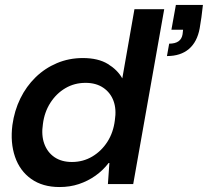

<svg xmlns="http://www.w3.org/2000/svg" viewBox="-20 -742 838 774"><path d="M220 12Q152 12 106 -20.5Q60 -53 40.5 -110Q21 -167 30 -238Q38 -296 62 -345Q86 -394 123.5 -430.5Q161 -467 209.5 -487.5Q258 -508 314 -508Q376 -508 415 -484Q454 -460 473 -426L522 -705H642L517 0H415L421 -85H418Q395 -55 364.5 -33.5Q334 -12 298 0Q262 12 220 12ZM270 -89Q315 -89 352 -111Q389 -133 413 -170.5Q437 -208 443 -257Q450 -302 437.5 -335.5Q425 -369 396 -388.5Q367 -408 325 -408Q280 -408 243.5 -386.5Q207 -365 183 -327.5Q159 -290 153 -242Q146 -197 158.5 -162.5Q171 -128 199.5 -108.5Q228 -89 270 -89ZM653 -516 662 -566Q686 -566 699.5 -575.5Q713 -585 716 -604L718 -622H671L689 -722H798Q795 -694 792 -672.5Q789 -651 785 -628Q775 -573 741.5 -544.5Q708 -516 653 -516Z"/></svg>

Font: DM Sans 36pt SemiBold
Style: Italic
Weight: 600
Italic angle: -10°
Designer: Colophon Foundry, Jonny Pinhorn
Foundry: Colophon Foundry
Version: Version 4.004;gftools[0.9.30]